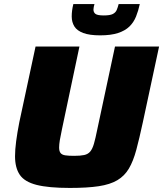

<svg xmlns="http://www.w3.org/2000/svg" viewBox="-20 -917 803 945"><path d="M324 8Q219 8 160 -7Q101 -22 77.5 -56.5Q54 -91 54 -148Q54 -180 59.5 -222Q65 -264 75 -315L155 -688H371L285 -281Q278 -249 274.5 -227.5Q271 -206 271 -191Q271 -173 278 -164Q285 -155 301 -152.5Q317 -150 345 -150Q376 -150 394.5 -154Q413 -158 424 -171Q435 -184 442.5 -210Q450 -236 459 -281L546 -688H763L683 -315Q666 -236 651 -180Q636 -124 614.5 -87.5Q593 -51 557.5 -30Q522 -9 466 -0.5Q410 8 324 8ZM473 -743Q421 -743 390 -754.5Q359 -766 346 -787Q333 -808 333 -836Q333 -851 335 -866Q337 -881 341 -897H445Q443 -890 441.5 -883Q440 -876 440 -870Q440 -856 450 -848.5Q460 -841 491 -841Q521 -841 535 -848Q549 -855 554.5 -868Q560 -881 564 -897H668Q661 -864 649.5 -835.5Q638 -807 617 -786.5Q596 -766 561 -754.5Q526 -743 473 -743Z"/></svg>

Font: Saira SemiExpanded ExtraBold
Style: Italic
Weight: 800
Width: 6
Italic angle: -12°
Designer: Hector Gatti with collaboration of the Omnibus-Type team
Foundry: Omnibus-Type
Version: Version 1.101